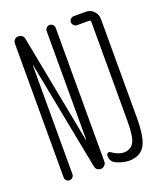

<svg xmlns="http://www.w3.org/2000/svg" viewBox="-137 -819 774 918"><g transform="rotate(-20 250.0 -360.0)"><path d="M294.9 -6.8Q270.5 -19.5 271.5 -48.8Q271.5 -56.6 278.3 -60.5Q285.2 -64.5 292 -58.6Q325.2 -35.2 352.5 -36.1Q385.7 -36.1 401.9 -63Q418 -89.8 418 -171.9V-675.8Q418 -684.6 409.2 -684.6H347.7Q338.9 -684.6 332 -691.9Q325.2 -699.2 325.2 -708Q325.2 -716.8 332 -723.6Q338.9 -730.5 347.7 -730.5H410.2Q433.6 -730.5 449.7 -713.4Q465.8 -696.3 465.8 -672.9V-170.9Q465.8 -68.4 441.4 -29.3Q417 9.8 360.4 9.8Q331.1 9.8 294.9 -6.8ZM39.1 -22.5V-704.1Q39.1 -714.8 46.4 -722.7Q53.7 -730.5 64.5 -730.5Q90.8 -730.5 94.7 -705.1L200.2 -155.3Q200.2 -154.3 202.1 -154.3V-155.3V-708Q202.1 -716.8 209 -723.6Q215.8 -730.5 225.1 -730.5Q234.4 -730.5 241.2 -723.6Q248 -716.8 248 -708V-26.4Q248 -16.6 240.2 -8.3Q232.4 0 221.7 0Q196.3 0 192.4 -25.4L85.9 -575.2Q85.9 -576.2 85 -576.2Q84 -576.2 84 -575.2V-22.5Q84 -13.7 77.1 -6.8Q70.3 0 61 0Q51.8 0 45.4 -6.3Q39.1 -12.7 39.1 -22.5Z"/></g></svg>

Font: Rounded Mgen+ 2m light
Style: Regular
Weight: 200
Designer: [Source Han Sans]
Ryoko NISHIZUKA  (kana & ideographs); Paul D. Hunt (Latin, Greek & Cyrillic); Wenlong ZHANG  (bopomofo
Version: Version 1.059.20150602